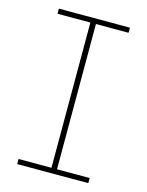

<svg xmlns="http://www.w3.org/2000/svg" viewBox="-108 -767 640 835"><g transform="rotate(15 212.0 -350.0)"><path d="M52 0V-23H200V-677H52V-700H372V-677H225V-23H372V0Z"/></g></svg>

Font: MuseoModerno SemiBold Thin
Style: Regular
Weight: 250
Version: Version 1.001